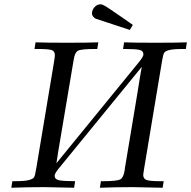

<svg xmlns="http://www.w3.org/2000/svg" viewBox="-20 -882 898 902"><path d="M33.2 0 38.1 -30.8H49.8Q95.7 -30.8 115.2 -35.9Q134.8 -41 139.9 -49.1Q145 -57.1 148.9 -84Q149.9 -90.8 150.9 -94.2L233.9 -591.8Q237.8 -615.7 237.8 -623Q237.8 -642.1 221.9 -647Q206.1 -651.9 158.2 -651.9H142.1L147 -683.1Q195.8 -681.2 293.9 -681.2Q393.1 -681.2 441.9 -683.1L437 -651.9H425.8Q359.9 -651.9 345.5 -643.3Q331.1 -634.8 326.2 -601.1Q325.2 -594.2 324.2 -589.8L252.9 -166Q247.1 -131.8 245.1 -115.2L630.9 -587.9Q653.8 -615.7 653.8 -626Q653.8 -644 633.8 -647.9Q613.8 -651.9 565.9 -651.9H558.1L563 -683.1Q611.8 -681.2 710 -681.2Q809.1 -681.2 857.9 -683.1L853 -651.9H840.8Q794.9 -651.9 775.4 -647Q755.9 -642.1 751 -633.5Q746.1 -625 742.2 -600.1Q741.2 -593.3 740.2 -588.9L657.2 -90.8Q653.3 -66.9 652.8 -61Q652.8 -42 668.9 -36.4Q685.1 -30.8 731.9 -30.8H749L744.1 0Q618.2 -2.9 603 -2.9Q525.9 -2.9 449.2 0L454.1 -30.8H464.8Q530.8 -30.8 545.9 -39.8Q561 -48.8 565.9 -84Q565.9 -89.8 566.9 -92.8L624 -435.1Q639.2 -531.2 646 -567.9L259.8 -95.2Q257.8 -93.3 252.4 -86.2Q247.1 -79.1 244.6 -75.4Q242.2 -71.8 239.5 -66.4Q236.8 -61 236.8 -56.2Q236.8 -40 256.8 -35.4Q276.9 -30.8 333 -30.8L328.1 0Q202.1 -2.9 187 -2.9Q110.4 -2.9 33.2 0ZM412.1 -819.8Q412.1 -835 424.1 -848.4Q436 -861.8 452.1 -861.8Q460.9 -861.8 476.6 -852.3Q492.2 -842.8 554.2 -799.8Q585 -777.8 604 -765.1L589.8 -741.2Q585 -743.2 574.5 -746.6Q564 -750 530.5 -761Q497.1 -772 448.2 -788.1Q436 -792 430.4 -793.9Q424.8 -795.9 418.5 -803Q412.1 -810.1 412.1 -819.8Z"/></svg>

Font: CMU Serif Extra
Style: RomanSlanted
Weight: 500
Italic angle: -9.46001°
Version: Version 0.7.0